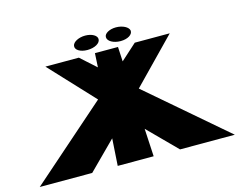

<svg xmlns="http://www.w3.org/2000/svg" viewBox="-109 -820 1204 965"><g transform="rotate(-15 493.5 -338.0)"><path d="M403 -676C369 -676 339 -660 336 -641C332 -620 359 -603 396 -603C434 -603 464 -620 464 -641C465 -660 438 -676 403 -676ZM563 -676C529 -676 501 -660 502 -641C502 -620 532 -603 569 -603C606 -603 633 -620 631 -641C628 -660 598 -676 563 -676ZM1001 0 595 -349 817 -577H635L552 -502L548 -578H428L424 -505L344 -577H170L383 -349L-14 0H259L401 -142L392 -1H579L571 -146L716 0Z"/></g></svg>

Font: Hussar Milosc
Style: Bold
Weight: 700
Foundry: Cannot Into Space Fonts
Version: Version 1.02